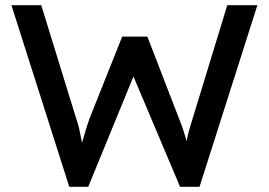

<svg xmlns="http://www.w3.org/2000/svg" viewBox="-20 -720 1036 740"><path d="M247 0 24 -700H139L274 -262Q280 -246 285 -224.5Q290 -203 294 -181Q298 -159 301.5 -140Q305 -121 308 -109L279 -110Q294 -163 302.5 -192Q311 -221 316 -236.5Q321 -252 325 -263L451 -579H548L670 -263Q680 -239 687.5 -215.5Q695 -192 701 -168.5Q707 -145 714 -119L688 -112Q693 -139 695.5 -154.5Q698 -170 700 -180Q702 -190 704 -199.5Q706 -209 710.5 -224Q715 -239 723 -265L856 -700H972L749 0H674L489 -438L498 -434L320 0Z"/></svg>

Font: Mach
Style: Regular
Weight: 400
Version: Version 1.002